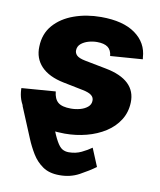

<svg xmlns="http://www.w3.org/2000/svg" viewBox="-84 -617 741 888"><g transform="rotate(10 286.0 -173.0)"><path d="M145.5 -145.5Q172.4 -66.4 190.4 -18.8Q208.5 28.8 222.2 52.7Q235.8 76.7 249 84.5Q262.2 92.3 279.3 92.3Q312 92.3 338.9 79.3Q365.7 66.4 385.3 52.2L420.4 136.7Q389.6 159.2 347.9 181.9Q306.2 204.6 254.9 204.1Q207.5 204.1 176.8 182.9Q146 161.6 126.2 128.9Q106.4 96.2 92.3 62L31.7 -83.5ZM246.1 10.7Q175.3 10.7 123.5 -10Q71.8 -30.8 43.2 -68.4Q14.6 -106 12.7 -156.7Q12.7 -158.2 12.7 -159.4Q12.7 -160.6 12.7 -162.1L171.9 -174.3Q175.3 -139.6 193.8 -124Q212.4 -108.4 254.4 -108.4Q276.4 -108.4 297.1 -114Q317.9 -119.6 332 -131.3Q346.2 -143.1 346.7 -160.6Q347.7 -176.3 335.2 -186.5Q322.8 -196.8 293 -202.6L200.7 -221.2Q129.9 -235.4 94.2 -272.9Q58.6 -310.5 61 -365.7Q62.5 -425.8 98.1 -466.8Q133.8 -507.8 192.4 -528.8Q251 -549.8 319.8 -549.8Q423.3 -549.8 480.5 -508.5Q537.6 -467.3 541.5 -398.9Q542 -397 542.2 -394.8Q542.5 -392.6 542.5 -390.6L391.1 -379.4Q388.7 -406.7 371.6 -419.7Q354.5 -432.6 320.8 -432.6Q300.8 -432.6 280.5 -426.8Q260.3 -420.9 246.3 -409.2Q232.4 -397.5 231.4 -379.4Q230.5 -365.2 241 -354.7Q251.5 -344.2 280.3 -338.4L381.3 -318.8Q453.1 -305.2 488.8 -271.2Q524.4 -237.3 522.5 -183.6Q521 -137.7 498 -101.3Q475.1 -64.9 436.3 -40Q397.5 -15.1 348.4 -2.2Q299.3 10.7 246.1 10.7Z"/></g></svg>

Font: Inter 16pt ExtraBold
Style: Italic
Weight: 800
Italic angle: -9.3988°
Version: Version 4.001;git-66647c0bb